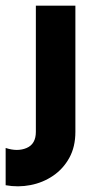

<svg xmlns="http://www.w3.org/2000/svg" viewBox="-82 -492 334 680"><path d="M-62 164V32Q-20 46 12.5 32Q45 18 45 -25V-472H185V-25Q185 28 163.5 67Q142 106 106 130.5Q70 155 26 163.5Q-18 172 -62 164Z"/></svg>

Font: Lil Grotesk Black
Style: Regular
Weight: 900
Designer: Bastien Sozeau
Foundry: NBR — Bastien Sozeau
Version: Version 3.003; ttfautohint (v1.8.4.7-5d5b);gftools[0.9.33]